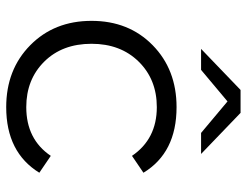

<svg xmlns="http://www.w3.org/2000/svg" viewBox="-106 -664 776 603"><g transform="rotate(90 281.5 -363.0)"><path d="M299 -690 200 -607H134L263 -731H335L464 -607H398ZM317 -58Q418 -58 470 -135L523 -99Q459 5 317 5Q199 5 122.5 -70.5Q46 -146 46 -263Q46 -380 122.5 -455Q199 -530 317 -530Q460 -530 523 -426L470 -390Q417 -468 317 -468Q230 -468 174 -411Q118 -354 118 -263Q118 -171 174 -114.5Q230 -58 317 -58Z"/></g></svg>

Font: mBank
Style: Regular
Weight: 400
Designer: Julieta Ulanovsky
Foundry: Julieta Ulanovsky
Version: Version 7.200;PS 007.200;hotconv 1.0.88;makeotf.lib2.5.64775